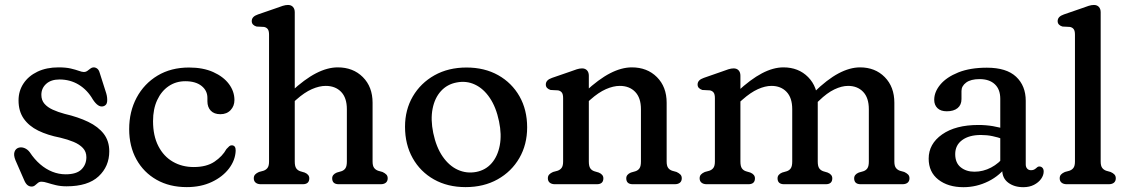

<svg xmlns="http://www.w3.org/2000/svg" viewBox="-20 -758 4642 790"><path d="M224.9 -431Q190.1 -431 170.2 -413.1Q150.2 -395.2 150.2 -367.8Q150.2 -345.7 162.9 -331.1Q175.5 -316.5 197.1 -306.7Q218.6 -296.8 245.9 -289.5Q301.7 -276.5 343 -256.6Q384.3 -236.7 407 -207.2Q429.6 -177.6 429.6 -135.4Q429.6 -73.4 385.7 -32.4Q341.8 8.6 253.8 8.6Q229.8 8.6 210.1 3.9Q190.3 -0.9 175.6 -5.6Q160.8 -10.4 151 -10.4Q142.1 -10.4 136 -5.4Q129.9 -0.4 124.1 4.6Q118.3 9.6 110 9.6Q100.2 9.6 92.5 3.1Q84.8 -3.5 79 -17.8L43.6 -98.8Q35.2 -119.5 39.6 -132.9Q44.1 -146.3 56.6 -150.2Q68.3 -153.8 81 -148.6Q93.7 -143.4 102.6 -131.4Q121.6 -102.6 145.1 -82.3Q168.6 -62 195.3 -51.4Q222 -40.8 250.2 -40.8Q294.9 -40.8 315.1 -60.9Q335.4 -80.9 335.4 -111.2Q335.4 -133.7 321.3 -148.8Q307.2 -164 282.8 -174.2Q258.3 -184.4 227.8 -191.6Q175.8 -201.7 137.2 -220.6Q98.7 -239.6 77.5 -270.1Q56.3 -300.7 56.3 -344.8Q56.3 -383.7 76.7 -414.5Q97.1 -445.3 134.2 -463.1Q171.3 -480.8 221 -480.8Q250.8 -480.8 271.1 -476.1Q291.3 -471.3 304.3 -466.6Q317.3 -461.8 324.8 -461.8Q333.2 -461.8 339.7 -466.6Q346.2 -471.3 352.3 -476.1Q358.3 -480.8 365.2 -480.8Q373.3 -480.8 380.2 -475.5Q387.1 -470.1 390.4 -457.8L417 -374.4Q422.2 -357 420.9 -340.8Q419.6 -324.5 404.8 -320.6Q394.1 -317.9 383.6 -324.9Q373 -332 362.2 -348.4Q339.7 -387.7 304.4 -409.3Q269 -431 224.9 -431Z M944.6 -346.4Q944.6 -321.7 928.8 -304.9Q912.9 -288.1 886.8 -288.1Q861 -288.1 847.2 -302.6Q833.4 -317.2 833.4 -341.3V-355.2Q833.4 -385.4 809.1 -404.6Q784.8 -423.8 742.4 -423.8Q703.9 -423.8 674 -403.5Q644 -383.2 626.9 -346.4Q609.7 -309.6 609.7 -259.7Q609.7 -199.2 631.6 -156.8Q653.4 -114.4 691.3 -92.6Q729.1 -70.7 777.2 -70.7Q829.8 -70.7 862.6 -92.8Q895.3 -114.9 911.7 -144.7Q918.9 -152.7 923.5 -156.5Q928.1 -160.3 933.9 -160.1Q942.1 -159.9 946.1 -154.2Q950 -148.4 949.7 -137.9Q948.2 -99.1 922.4 -64.9Q896.5 -30.6 851.6 -9.4Q806.7 11.9 748.4 11.9Q677.6 11.9 624.3 -18.3Q570.9 -48.6 541.2 -102.4Q511.5 -156.2 511.5 -226.6Q511.5 -298.7 542.1 -356.1Q572.8 -413.5 628.2 -446.9Q683.6 -480.2 758 -480.2Q815.7 -480.2 857.5 -461.4Q899.3 -442.6 922 -412.3Q944.6 -381.9 944.6 -346.4Z M1176 -327.4 1150.6 -355.8 1177.8 -380.8Q1233.3 -432.4 1280.4 -456.6Q1327.4 -480.8 1369.7 -480.8Q1432.8 -480.8 1472.9 -440.8Q1513 -400.7 1513 -335.2V-93.4Q1513 -75.7 1519.2 -67.4Q1525.3 -59.1 1536 -55.4L1553.8 -50.4Q1564 -45.6 1569.6 -39.8Q1575.2 -34 1575.2 -24.4Q1575.2 -12.8 1567.7 -6.4Q1560.1 0 1546.2 0H1373.8Q1346.8 0 1346.8 -24.4Q1346.8 -40 1365.8 -48L1384.6 -53.4Q1395.7 -57.1 1401.4 -65.8Q1407.2 -74.5 1407.2 -93.4V-308.8Q1407.2 -355.6 1383.5 -380.1Q1359.8 -404.6 1320.1 -404.6Q1293.7 -404.6 1263.2 -391.2Q1232.6 -377.8 1199 -347.8ZM1192.8 -707.6V-93.4Q1192.8 -74.5 1198.6 -65.8Q1204.3 -57.1 1215.4 -53.4L1233.6 -48Q1252.6 -40 1252.6 -24.4Q1252.6 0 1225.6 0H1053.2Q1039.8 0 1032 -6.4Q1024.2 -12.8 1024.2 -24.4Q1024.2 -34 1029.8 -40Q1035.4 -46 1045.6 -50.4L1064 -55.4Q1074.9 -59.1 1080.9 -67.4Q1087 -75.7 1087 -93.4V-615.2Q1087 -631.4 1081.6 -638.3Q1076.3 -645.2 1066.4 -647.2L1035.4 -648.8Q1026.5 -651.4 1021.1 -657Q1015.8 -662.6 1015.8 -671.2Q1015.8 -680.6 1022.1 -687.4Q1028.5 -694.2 1041.4 -698.6L1116.8 -724.6Q1131.5 -730.1 1143.2 -733.9Q1154.9 -737.6 1165 -737.6Q1178 -737.6 1185.4 -729.5Q1192.8 -721.4 1192.8 -707.6Z M1899.5 -480.2Q1973.6 -480.2 2029.8 -448.7Q2085.9 -417.1 2117.5 -361.7Q2149 -306.2 2149 -233.9Q2149 -163.3 2116.9 -107.7Q2084.7 -52.1 2027.6 -20.1Q1970.5 11.9 1895.7 11.9Q1821.8 11.9 1765.6 -19.7Q1709.5 -51.3 1678 -107.4Q1646.5 -163.5 1646.5 -236.7Q1646.5 -306.2 1678.6 -361.3Q1710.8 -416.3 1767.8 -448.3Q1824.8 -480.2 1899.5 -480.2ZM1939.7 -50.6Q1978.2 -58.1 2003 -86.6Q2027.8 -115.1 2036.3 -159.6Q2044.8 -204 2033.3 -258.6Q2021.3 -316.8 1995.3 -355.2Q1969.3 -393.7 1934 -410.1Q1898.8 -426.6 1858.6 -418.6Q1819.9 -411.3 1794.3 -383.2Q1768.7 -355.1 1760 -310.9Q1751.2 -266.7 1762.6 -211Q1774.9 -152.2 1801.4 -113.9Q1827.9 -75.5 1863.9 -59.3Q1899.8 -43.1 1939.7 -50.6Z M2402.8 -446.6V-93.4Q2402.8 -74.5 2408.6 -65.8Q2414.3 -57.1 2425.4 -53.4L2443.6 -48Q2462.6 -40 2462.6 -24.4Q2462.6 0 2435.6 0H2263.2Q2249.8 0 2242 -6.4Q2234.2 -12.8 2234.2 -24.4Q2234.2 -34 2239.8 -40Q2245.4 -46 2255.6 -50.4L2274 -55.4Q2284.9 -59.1 2290.9 -67.4Q2297 -75.7 2297 -93.4V-354.2Q2297 -370.4 2291.6 -377.3Q2286.3 -384.2 2276.4 -386.2L2245.4 -387.8Q2236.5 -390.6 2231.1 -396.1Q2225.8 -401.6 2225.8 -410.2Q2225.8 -419.6 2232.1 -426.4Q2238.5 -433.2 2251.4 -437.6L2326.8 -463.6Q2341.5 -469.1 2353.2 -472.9Q2364.9 -476.6 2375 -476.6Q2388 -476.6 2395.4 -468.5Q2402.8 -460.4 2402.8 -446.6ZM2386 -327.4 2360.6 -355.8 2387.8 -380.8Q2443.3 -432.4 2490.4 -456.6Q2537.4 -480.8 2579.7 -480.8Q2642.8 -480.8 2682.9 -440.8Q2723 -400.7 2723 -335.2V-93.4Q2723 -75.7 2729.1 -67.3Q2735.1 -58.9 2746 -55.4L2763.8 -50.4Q2774 -45.6 2779.6 -39.8Q2785.2 -34 2785.2 -24.4Q2785.2 -12.8 2777.7 -6.4Q2770.1 0 2756.2 0H2583.8Q2556.8 0 2556.8 -24.4Q2556.8 -40 2575.8 -48L2594.6 -53.4Q2605.7 -57.1 2611.4 -65.8Q2617.2 -74.5 2617.2 -93.4V-308.8Q2617.2 -355.4 2593.5 -380Q2569.8 -404.6 2530.1 -404.6Q2503.7 -404.6 2473.2 -391.2Q2442.6 -377.8 2409 -347.8Z M3026.5 -446.6V-93.4Q3026.5 -74.5 3032.3 -65.8Q3038 -57.1 3049.1 -53.4L3067.3 -48Q3086.3 -40 3086.3 -24.4Q3086.3 0 3059.3 0H2887.7Q2874.3 0 2866.5 -6.4Q2858.7 -12.8 2858.7 -24.4Q2858.7 -34 2864.3 -40Q2869.9 -46 2880.1 -50.4L2898.5 -55.4Q2909.4 -59.1 2915.4 -67.4Q2921.5 -75.7 2921.5 -93.4V-354.2Q2921.5 -370.4 2916.1 -377.3Q2910.8 -384.2 2900.9 -386.2L2869.9 -387.8Q2861 -390.6 2855.6 -396.1Q2850.3 -401.6 2850.3 -410.2Q2850.3 -419.6 2856.6 -426.4Q2863 -433.2 2875.9 -437.6L2950.5 -463.6Q2965.2 -469.1 2976.9 -472.9Q2988.6 -476.6 2998.7 -476.6Q3011.7 -476.6 3019.1 -468.5Q3026.5 -460.4 3026.5 -446.6ZM3011.7 -327.4 2986.3 -355.8 3013.5 -380.8Q3068.8 -432.2 3115.3 -456.5Q3161.7 -480.8 3203.4 -480.8Q3265.5 -480.8 3305.1 -440.8Q3344.7 -400.7 3344.7 -335.2V-93.4Q3344.7 -74.5 3350.5 -65.9Q3356.2 -57.3 3367.3 -53.4L3385.5 -48Q3404.5 -40 3404.5 -24.4Q3404.5 0 3377.5 0H3206.3Q3179.3 0 3179.3 -24.4Q3179.3 -40 3198.3 -48L3217.1 -53.4Q3228.2 -57.1 3233.9 -65.8Q3239.7 -74.5 3239.7 -93.4V-308.8Q3239.7 -355.6 3216.3 -380.1Q3192.9 -404.6 3154.2 -404.6Q3128.2 -404.6 3098.3 -391.1Q3068.3 -377.6 3034.7 -347.8ZM3334.7 -329.2 3309.3 -358.8 3328.7 -377.8Q3383.4 -431.3 3430.2 -456.1Q3476.9 -480.8 3518.6 -480.8Q3580.7 -480.8 3620.3 -440.8Q3659.9 -400.7 3659.9 -335.2V-93.4Q3659.9 -75.7 3666.1 -67.4Q3672.2 -59.1 3682.9 -55.4L3700.7 -50.4Q3710.9 -45.6 3716.5 -39.8Q3722.1 -34 3722.1 -24.4Q3722.1 -12.8 3714.6 -6.4Q3707 0 3693.1 0H3521.5Q3494.5 0 3494.5 -24.4Q3494.5 -40 3513.5 -48L3532.3 -53.4Q3543.4 -57.1 3549.1 -65.8Q3554.9 -74.5 3554.9 -93.4V-308.8Q3554.9 -355.6 3531.5 -380.1Q3508.1 -404.6 3469.4 -404.6Q3443.4 -404.6 3413.2 -390.2Q3382.9 -375.8 3349.9 -343.6Z M4103.7 -58.8V-77.2L4095.7 -88.8V-351.5Q4095.7 -390.6 4073.1 -411.5Q4050.6 -432.5 4010.6 -432.5Q3974.5 -432.5 3955.3 -418.3Q3936.1 -404.1 3936.1 -383.7V-350.3Q3936.1 -326.3 3920.1 -313.2Q3904.1 -300.1 3875.5 -300.1Q3850.7 -300.1 3837.3 -313Q3823.9 -326 3823.9 -347.3Q3823.9 -380 3849.3 -410.3Q3874.7 -440.6 3923.2 -460.1Q3971.7 -479.5 4040.6 -479.5Q4121.1 -479.5 4160.8 -442.3Q4200.5 -405 4200.5 -343.1V-81.6Q4200.5 -70.8 4206.3 -64.3Q4212 -57.7 4222.2 -57.7Q4229.7 -57.7 4234.3 -60Q4238.8 -62.2 4242.1 -65.1Q4245.5 -68.1 4248.7 -70.6Q4251.9 -73 4256.2 -73Q4264.3 -73 4269.3 -67.5Q4274.3 -62 4274.3 -52.4Q4274.3 -37 4263.8 -22.1Q4253.2 -7.2 4234.4 2.5Q4215.6 12.2 4190.5 12.2Q4153.1 12.2 4128.4 -6.4Q4103.7 -24.9 4103.7 -58.8ZM3801.1 -105.3Q3801.1 -166 3856.4 -204.9Q3911.8 -243.8 4005.8 -243.8Q4036.6 -243.8 4065.7 -238.9Q4094.7 -234 4115.9 -226L4106.3 -185.8Q4086.1 -193.1 4063.8 -197.8Q4041.5 -202.6 4016 -202.6Q3967.5 -202.6 3938.9 -181.6Q3910.3 -160.6 3910.3 -123.9Q3910.3 -87.9 3932.9 -69.7Q3955.5 -51.5 3989.3 -51.5Q4025.4 -51.5 4058 -68.7Q4090.6 -85.8 4114.3 -116.9L4126.7 -80.7Q4095.6 -36.2 4046.8 -12Q3998 12.2 3944.1 12.2Q3880.9 12.2 3841 -18.9Q3801.1 -50 3801.1 -105.3Z M4508.8 -707.6V-93.4Q4508.8 -75.7 4515 -67.4Q4521.1 -59.1 4531.8 -55.4L4549.6 -50.4Q4559.8 -46 4565.4 -40Q4571 -34 4571 -24.4Q4571 -12.8 4563.5 -6.4Q4555.9 0 4542 0H4369.2Q4355.8 0 4348 -6.4Q4340.2 -12.8 4340.2 -24.4Q4340.2 -34 4345.8 -40Q4351.4 -46 4361.6 -50.4L4380 -55.4Q4390.9 -59.1 4396.9 -67.4Q4403 -75.7 4403 -93.4V-615.2Q4403 -631.4 4397.6 -638.3Q4392.3 -645.2 4382.4 -647.2L4351.4 -648.8Q4342.5 -651.4 4337.1 -657Q4331.8 -662.6 4331.8 -671.2Q4331.8 -680.6 4338.1 -687.4Q4344.5 -694.2 4357.4 -698.6L4432.8 -724.6Q4447.5 -730.1 4459.2 -733.9Q4470.9 -737.6 4481 -737.6Q4494 -737.6 4501.4 -729.5Q4508.8 -721.4 4508.8 -707.6Z"/></svg>

Font: Fraunces SuperSoft
Style: Regular
Weight: 900
Version: Version 1.000;[b76b70a41]